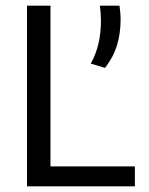

<svg xmlns="http://www.w3.org/2000/svg" viewBox="-20 -659 527 679"><path d="M158.5 0H75.5V-639H158.5ZM120 -70.5H457V0H120ZM402.5 -639Q403.5 -631 405 -618.2Q406.5 -605.5 406.5 -590.5Q406.5 -541 393.8 -499Q381 -457 351.5 -419L301 -434Q319.5 -467.5 328.2 -504.8Q337 -542 337 -587Q337 -600.5 336 -613Q335 -625.5 333 -639Z"/></svg>

Font: Anek Latin Medium
Style: Regular
Weight: 400
Version: Version 1.003